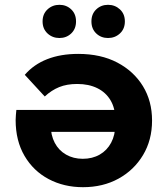

<svg xmlns="http://www.w3.org/2000/svg" viewBox="-20 -770 683 798"><path d="M305 -546Q399 -546 467.5 -510Q536 -474 574 -412Q612 -350 612 -269Q612 -188 574.5 -125.5Q537 -63 472.5 -27.5Q408 8 325 8Q246 8 182.5 -25.5Q119 -59 82 -122Q45 -185 45 -271Q45 -280 46 -291.5Q47 -303 48 -313H485V-222H130L191 -249Q191 -208 207.5 -176.5Q224 -145 254.5 -127.5Q285 -110 324 -110Q364 -110 394.5 -127.5Q425 -145 442 -177Q459 -209 459 -251V-275Q459 -320 439.5 -353Q420 -386 384.5 -403.5Q349 -421 301 -421Q258 -421 226 -408Q194 -395 166 -369L83 -459Q120 -502 176 -524Q232 -546 305 -546ZM429 -612Q400 -612 380 -631Q360 -650 360 -681Q360 -712 380 -731Q400 -750 429 -750Q458 -750 478.5 -731Q499 -712 499 -681Q499 -650 478.5 -631Q458 -612 429 -612ZM227 -612Q198 -612 177.5 -631Q157 -650 157 -681Q157 -712 177.5 -731Q198 -750 227 -750Q256 -750 276 -731Q296 -712 296 -681Q296 -650 276 -631Q256 -612 227 -612Z"/></svg>

Font: MOST Montserrat
Style: Bold
Weight: 700
Designer: Julieta Ulanovsky
Foundry: Julieta Ulanovsky
Version: Version 8.000;March 11, 2024;FontCreator 15.0.0.2926 64-bit